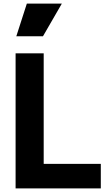

<svg xmlns="http://www.w3.org/2000/svg" viewBox="-20 -1039 587 1059"><path d="M66 0H536V-135H221V-745H66ZM70 -839H217L321 -1019H128Z"/></svg>

Font: Mluvka ExtraBold
Style: Regular
Weight: 800
Designer: Modified by Jiří Krblich, Original typeface by Gumpita Rahayu
Foundry: Gumpita Rahayu & Jiří Krblich
Version: Version 2.000;Glyphs 3.1.1 (3134)